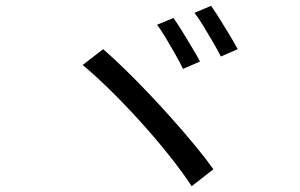

<svg xmlns="http://www.w3.org/2000/svg" viewBox="-20 -747 1040 666"><path d="M581.6 -684.6Q594.4 -667.1 611.7 -639Q629 -610.9 646.2 -582.1Q663.4 -553.3 674 -533.7L615 -508.1Q604.6 -529.5 588.3 -558.3Q572.1 -587.1 555.2 -615.3Q538.3 -643.5 524.9 -661.1ZM712.1 -726.8Q724.8 -709.2 742.3 -681.3Q759.8 -653.3 776.8 -625Q793.7 -596.7 804.5 -576.5L746.2 -550.9Q735.2 -572.9 718.6 -601.2Q702 -629.5 685.2 -657.2Q668.4 -684.9 654.6 -702.5ZM337.9 -576.4Q372.5 -546.6 412.9 -507.1Q453.4 -467.6 496.1 -422.7Q538.8 -377.7 580 -331.4Q621.1 -285 657.3 -241.3Q693.6 -197.5 720.2 -159.9L645 -101.1Q612.4 -150.5 567.3 -207.1Q522.3 -263.8 470.7 -321Q419.2 -378.2 366.7 -430.1Q314.1 -481.9 266.8 -521.7Z"/></svg>

Font: Noto Sans JP
Style: Regular
Weight: 100
Designer: Ryoko NISHIZUKA 西塚涼子 (kana, bopomofo & ideographs); Paul D. Hunt (Latin, Greek & Cyrillic); Sandoll Communications 산돌커뮤니
Foundry: Adobe
Version: Version 2.004;hotconv 1.0.118;makeotfexe 2.5.65603